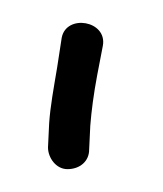

<svg xmlns="http://www.w3.org/2000/svg" viewBox="-20 -612 143 168"><path d="M22 -483C22 -474 29 -464 39 -464C50 -464 58 -471 58 -481L59 -502C60 -515 62 -530 65 -546L70 -572C74 -594 38 -600 34 -579L30 -553C27 -535 24 -519 23 -504Z"/></svg>

Font: Stray Cat
Style: SuCn
Weight: 400
Version: Version 1.0